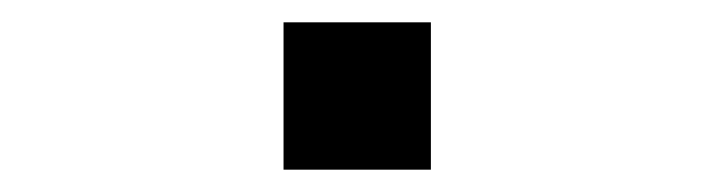

<svg xmlns="http://www.w3.org/2000/svg" viewBox="-20 -142 640 172"><path d="M234 -122H366V10H234Z"/></svg>

Font: Tiny
Style: Regular
Weight: 400
Designer: Philipp Nurullin, Konstantin Bulenkov
Foundry: JetBrains
Version: Version 2.251; ttfautohint (v1.8.4.7-5d5b)